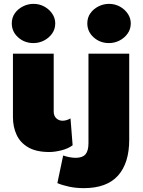

<svg xmlns="http://www.w3.org/2000/svg" viewBox="-20 -779 739 994"><path d="M235 8Q168 8 126.5 -16Q85 -40 66 -81Q47 -122 47 -173V-501H258V-202Q258 -179 271.5 -166.5Q285 -154 304 -154Q324 -154 345 -166L356 -27Q334 -10 299 -1Q264 8 235 8ZM153 -556Q107 -556 74 -585.5Q41 -615 41 -658Q41 -688 57 -710.5Q73 -733 99 -746Q125 -759 153 -759Q184 -759 209.5 -745Q235 -731 250.5 -708Q266 -685 266 -658Q266 -628 249.5 -605Q233 -582 207.5 -569Q182 -556 153 -556ZM414 195Q373 195 338 187.5Q303 180 277 169L307 26Q324 32 341 35Q358 38 372 38Q407 38 422.5 20Q438 2 438 -38V-501H649V-56Q649 65 591 130Q533 195 414 195ZM544 -556Q498 -556 465 -585.5Q432 -615 432 -658Q432 -688 448 -710.5Q464 -733 490 -746Q516 -759 544 -759Q575 -759 600.5 -745Q626 -731 641.5 -708Q657 -685 657 -658Q657 -628 640.5 -605Q624 -582 598.5 -569Q573 -556 544 -556Z"/></svg>

Font: Paytone One
Style: Regular
Weight: 400
Designer: Vernon Adams
Foundry: Vernon Adams
Version: Version 1.002; ttfautohint (v1.8.4.7-5d5b);gftools[0.9.23]